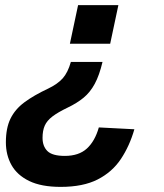

<svg xmlns="http://www.w3.org/2000/svg" viewBox="-20 -569 640 751"><path d="M217.4 162Q141.6 162 94.3 139Q47 116 25 76.7Q3 37.4 3 -12.4Q3 -68 21 -104.9Q39 -141.8 75.7 -169Q112.4 -196.2 168.2 -222.4Q205 -240 225.2 -262.5Q245.4 -285 257.2 -326.8H381Q368.6 -274.4 350.6 -241.1Q332.6 -207.8 306.6 -186.5Q280.6 -165.2 244.4 -148Q206.2 -129.6 184.9 -113.3Q163.6 -97 155 -77.5Q146.4 -58 146.4 -29.8Q146.4 3 165.5 21.9Q184.6 40.8 233.6 40.8Q288.2 40.8 319.7 12.1Q351.2 -16.6 366.6 -70.6L505.6 -63.4Q486.8 2 452.8 53Q418.8 104 361.9 133Q305 162 217.4 162ZM443 -548.8 411 -398H253.4L285.4 -548.8Z"/></svg>

Font: Geist Mono
Style: Italic
Weight: 400
Italic angle: -12°
Monospace: yes
Designer: Basement.studio, Andrés Briganti, Mateo Zaragoza
Foundry: Basement.studio, Vercel, Andrés Briganti, Guido Ferreyra, Mateo Zaragoza
Version: Version 1.500